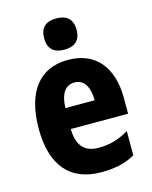

<svg xmlns="http://www.w3.org/2000/svg" viewBox="-117 -845 740 932"><g transform="rotate(-15 253.5 -379.0)"><path d="M256 -768C204 -768 175 -744 175 -689C175 -635 206 -611 256 -611C307 -611 338 -635 338 -689C338 -743 309 -768 256 -768ZM259 -559C117 -559 36 -459 36 -272C36 -89 118 10 277 10C345 10 398 -2 446 -29V-151C393 -120 348 -108 293 -108C223 -108 187 -149 186 -231H474V-310C474 -467 395 -559 259 -559ZM261 -445C308 -445 334 -405 334 -336H187C190 -415 220 -445 261 -445Z"/></g></svg>

Font: Noto Sans Gurmukhi UI Condensed ExtraBold
Style: Regular
Weight: 800
Width: 3
Designer: Jelle Bosma - Monotype Design Team
Foundry: Monotype Imaging Inc.
Version: Version 2.004